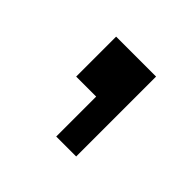

<svg xmlns="http://www.w3.org/2000/svg" viewBox="-69 -167 332 332"><g transform="rotate(45 97.5 -0.5)"><path d="M48.8 0V-97.7H146.5V97.7H97.7V0Z"/></g></svg>

Font: BabelStone Runic Beagnoth
Style: Regular
Weight: 400
Designer: Andrew West
Foundry: BabelStone
Version: Version 7.004;November 9, 2023